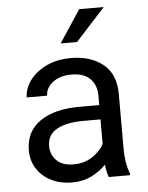

<svg xmlns="http://www.w3.org/2000/svg" viewBox="-54 -794 652 848"><g transform="rotate(-5 272.0 -370.0)"><path d="M395 0Q390.6 -9.8 387.5 -24.7Q384.3 -39.6 382.3 -55.7Q356.9 -28.8 318.8 -9.5Q280.8 9.8 231.9 9.8Q178.2 9.8 137.9 -11.2Q97.7 -32.2 75.4 -67.6Q53.2 -103 53.2 -147Q53.2 -231.9 117.7 -276.1Q182.1 -320.3 291 -320.3H380.4V-362.3Q380.4 -409.2 352.3 -437.3Q324.2 -465.3 269 -465.3Q217.8 -465.3 186.3 -440.2Q154.8 -415 154.8 -381.8H64.5Q64.5 -419.9 90.3 -455.8Q116.2 -491.7 163.3 -514.9Q210.4 -538.1 274.4 -538.1Q360.4 -538.1 415.5 -494.1Q470.7 -450.2 470.7 -361.3V-115.2Q470.7 -88.9 475.3 -59.1Q480 -29.3 489.3 -7.8V0ZM245.1 -69.3Q293.9 -69.3 329.8 -93.8Q365.7 -118.2 380.4 -147.9V-256.8H305.7Q228 -256.8 186 -232.7Q144 -208.5 144 -159.2Q144 -121.6 169.4 -95.5Q194.8 -69.3 245.1 -69.3ZM234.4 -606.4 329.1 -750H438L307.1 -606.4Z"/></g></svg>

Font: Vazirmatn RD UI FD
Style: Regular
Weight: 400
Designer: Saber Rastikerdar
Foundry: Saber Rastikerdar
Version: Version 33.003